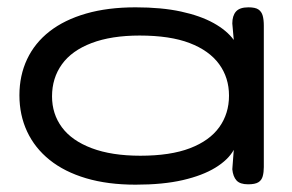

<svg xmlns="http://www.w3.org/2000/svg" viewBox="-20 -494 796 524"><path d="M657 9Q635 9 625.5 -1.5Q616 -12 614 -32L618 -85Q603 -58 568 -36.5Q533 -15 479 -2.5Q425 10 350 10Q274 10 215 -7.5Q156 -25 115.5 -57.5Q75 -90 54 -135Q33 -180 33 -234Q33 -288 54 -332.5Q75 -377 115.5 -408.5Q156 -440 215 -457Q274 -474 350 -474Q421 -474 474 -462.5Q527 -451 563 -431Q599 -411 618 -385L614 -430Q614 -451 624 -462.5Q634 -474 658 -474Q677 -474 685.5 -468Q694 -462 697 -451Q700 -440 700 -424V-38Q700 -24 697 -13Q694 -2 685 3.5Q676 9 657 9ZM363 -69Q445 -69 498.5 -89.5Q552 -110 578.5 -147Q605 -184 605 -233Q605 -282 578 -319Q551 -356 497.5 -376.5Q444 -397 361 -397Q284 -397 230 -376.5Q176 -356 149 -318.5Q122 -281 122 -231Q122 -183 149 -146.5Q176 -110 230.5 -89.5Q285 -69 363 -69Z"/></svg>

Font: Fredoka Expanded
Style: Regular
Weight: 400
Width: 7
Designer: Ben Nathan
Foundry: Milena B. Brandão, Ben Nathan
Version: Version 2.001